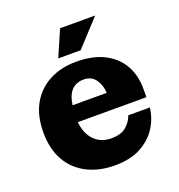

<svg xmlns="http://www.w3.org/2000/svg" viewBox="-133 -835 892 957"><g transform="rotate(-20 313.5 -356.0)"><path d="M231 -586 291 -724H477L350 -586ZM315 12Q233 12 169.5 -20Q106 -52 70.5 -113.5Q35 -175 35 -264Q35 -353 70 -414.5Q105 -476 167 -508Q229 -540 308 -540Q396 -540 456 -509.5Q516 -479 547 -425Q578 -371 578 -299V-254H214Q220 -192 254.5 -156.5Q289 -121 345 -121Q395 -121 422.5 -143.5Q450 -166 462 -200H576Q571 -147 541 -98.5Q511 -50 455 -19Q399 12 315 12ZM399 -342Q398 -382 376.5 -413Q355 -444 313 -444Q275 -444 250.5 -420Q226 -396 218 -342Z"/></g></svg>

Font: Montagu Slab 16pt
Style: Bold
Weight: 700
Designer: Florian Karsten
Foundry: Florian Karsten
Version: Version 1.000; ttfautohint (v1.8.3)